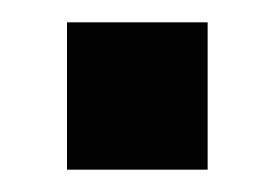

<svg xmlns="http://www.w3.org/2000/svg" viewBox="-20 -428 246 172"><path d="M166 -276V-408H40V-276Z"/></svg>

Font: Perun
Style: Bold
Weight: 700
Foundry: Copyright (c) Stefan Peev, Context Ltd, 2016
Version: Version 1.089